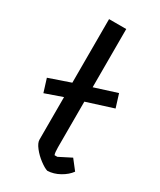

<svg xmlns="http://www.w3.org/2000/svg" viewBox="-193 -708 646 774"><g transform="rotate(30 129.5 -321.0)"><path d="M76 -87V-285L-4 -257L-23 -318L76 -352V-648H156V-377L260 -410L279 -349L156 -310V-97Q156 -73 160 -63H173L230 -92L265 -47Q250 -26 222.5 -10.5Q195 5 166 6Q152 2 130 -14.5Q108 -31 92 -51.5Q76 -72 76 -87Z"/></g></svg>

Font: Athiti Medium
Style: Regular
Weight: 500
Designer: CadsonDemak Team
Foundry: CadsonDemak
Version: Version 1.033